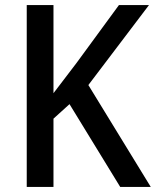

<svg xmlns="http://www.w3.org/2000/svg" viewBox="-20 -734 612 754"><path d="M572 0 327 -400 565 -714H447L280 -486C246 -441 216 -402 190 -368V-714H85V0H190V-268L253 -325L452 0Z"/></svg>

Font: Noto Sans Khmer UI SemiCondensed Medium
Style: Regular
Weight: 500
Width: 4
Designer: Danh Hong and the Monotype Design Team
Foundry: Monotype Imaging Inc.
Version: Version 2.002